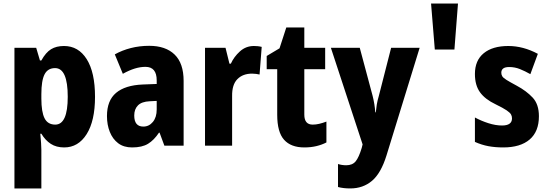

<svg xmlns="http://www.w3.org/2000/svg" viewBox="-20 -817 3071 1077"><path d="M339 -559Q420 -559 466.5 -485Q513 -411 513 -274Q513 -139 466 -64.5Q419 10 340 10Q296 10 265 -10Q234 -30 212 -67H206Q212 -6 212 24V240H61V-549H183L204 -478H212Q237 -523 266.5 -541Q296 -559 339 -559ZM289 -435Q248 -435 230 -400Q212 -365 212 -289V-264Q212 -189 230 -153.5Q248 -118 290 -118Q360 -118 360 -274Q360 -435 289 -435Z M817 -560Q909 -560 959.5 -511Q1010 -462 1010 -363V0H902L875 -73H872Q844 -31 810.5 -10.5Q777 10 721 10Q674 10 643 -13.5Q612 -37 596 -77Q580 -117 580 -166Q580 -253 631 -296Q682 -339 781 -343L859 -346V-366Q859 -442 796 -442Q767 -442 736 -432.5Q705 -423 669 -403L624 -512Q665 -535 714 -547.5Q763 -560 817 -560ZM820 -249Q775 -247 754 -226Q733 -205 733 -169Q733 -107 784 -107Q816 -107 837.5 -133Q859 -159 859 -203V-251Z M1404 -559Q1414 -559 1425 -558Q1436 -557 1448 -554L1436 -399Q1428 -401 1416.5 -402.5Q1405 -404 1394 -404Q1342 -404 1311.5 -373Q1281 -342 1282 -278V0H1130V-549H1245L1267 -460H1275Q1292 -498 1325.5 -528.5Q1359 -559 1404 -559Z M1734 -118Q1752 -118 1771 -122.5Q1790 -127 1811 -135V-18Q1786 -5 1755 2.5Q1724 10 1687 10Q1612 10 1573.5 -33Q1535 -76 1535 -173V-429H1476V-503L1548 -546L1586 -663H1687V-549H1804V-429H1687V-174Q1687 -118 1734 -118Z M1836 -549H1998L2070 -280Q2082 -233 2085 -187H2088Q2090 -209 2093.5 -230.5Q2097 -252 2105 -279L2174 -549H2334L2148 55Q2117 155 2066.5 197.5Q2016 240 1945 240Q1925 240 1908 238Q1891 236 1876 232V103Q1898 110 1922 110Q1957 110 1975 88Q1993 66 2009 13L2014 -7Z M2419 -539 2398 -797H2549L2529 -539Z M3003 -165Q3003 -79 2951 -34.5Q2899 10 2803 10Q2758 10 2720 3Q2682 -4 2644 -21V-158Q2679 -139 2719.5 -126Q2760 -113 2796 -113Q2852 -113 2852 -153Q2852 -165 2846.5 -175Q2841 -185 2822 -198Q2803 -211 2760 -232Q2701 -260 2672.5 -299.5Q2644 -339 2644 -402Q2644 -478 2693.5 -518.5Q2743 -559 2831 -559Q2915 -559 2997 -515L2955 -401Q2925 -418 2896.5 -429.5Q2868 -441 2836 -441Q2792 -441 2792 -409Q2792 -398 2797.5 -389Q2803 -380 2821.5 -368.5Q2840 -357 2879 -336Q2933 -307 2968 -269.5Q3003 -232 3003 -165Z"/></svg>

Font: Noto Sans Kannada Condensed ExtraBold
Style: Regular
Weight: 800
Width: 3
Designer: Jelle Bosma - Monotype Design Team
Foundry: Monotype Imaging Inc.
Version: Version 2.005; ttfautohint (v1.8.4.7-5d5b)